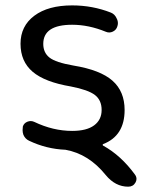

<svg xmlns="http://www.w3.org/2000/svg" viewBox="-20 -578 540 726"><path d="M399.4 -530.3Q414.1 -524.4 420.9 -508.8Q425.8 -500 425.8 -490.2Q425.8 -484.4 423.8 -478.5Q419.9 -464.8 406.7 -458.5Q393.6 -452.1 379.9 -458Q315.4 -484.4 252.9 -484.4Q143.6 -484.4 143.6 -412.1Q143.6 -378.9 167 -360.4Q190.4 -341.8 257.8 -330.1Q359.4 -313.5 405.3 -272.9Q451.2 -232.4 451.2 -162.1Q451.2 -64.5 370.1 -33.2Q368.2 -32.2 368.2 -30.3Q368.2 -28.3 370.1 -27.3Q437.5 9.8 490.2 82Q496.1 89.8 496.1 98.6Q496.1 105.5 492.2 112.3Q483.4 127.9 464.8 127.9Q416 127.9 379.9 84Q315.4 3.9 227.5 -11.7Q155.3 -14.6 89.8 -45.9Q75.2 -52.7 68.4 -68.4Q65.4 -77.1 65.4 -85.9Q65.4 -92.8 66.4 -99.6Q70.3 -112.3 83.5 -117.7Q96.7 -123 109.4 -117.2Q180.7 -83 252.9 -83Q307.6 -83 335.9 -104Q364.3 -125 364.3 -162.1Q364.3 -199.2 338.9 -218.8Q313.5 -238.3 248 -251Q149.4 -267.6 103.5 -306.6Q57.6 -345.7 57.6 -412.6Q57.6 -479.5 109.9 -518.6Q162.1 -557.6 252.9 -557.6Q330.1 -557.6 399.4 -530.3Z"/></svg>

Font: Rounded Mgen+ 1mn regular
Style: Regular
Weight: 400
Designer: [Source Han Sans]
Ryoko NISHIZUKA  (kana & ideographs); Paul D. Hunt (Latin, Greek & Cyrillic); Wenlong ZHANG  (bopomofo
Version: Version 1.059.20150602